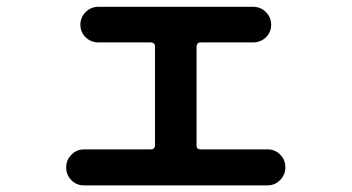

<svg xmlns="http://www.w3.org/2000/svg" viewBox="-20 -564 1040 568"><path d="M228.5 -15.6Q206.1 -15.6 190.9 -31.2Q175.8 -46.9 175.8 -68.8Q175.8 -90.8 191.4 -106.4Q207 -122.1 228.5 -122.1H426.8Q437.5 -122.1 438.5 -132.8V-426.8Q438.5 -437.5 426.8 -438.5H271.5Q249 -438.5 233.4 -453.6Q217.8 -468.8 217.8 -490.7Q217.8 -512.7 233.4 -528.3Q249 -543.9 271.5 -543.9H728.5Q751 -543.9 766.6 -528.3Q782.2 -512.7 782.2 -490.7Q782.2 -468.8 766.6 -453.6Q751 -438.5 728.5 -438.5H573.2Q562.5 -438.5 561.5 -426.8V-132.8Q561.5 -122.1 573.2 -122.1H771.5Q793.9 -122.1 809.1 -106.4Q824.2 -90.8 824.2 -68.8Q824.2 -46.9 808.6 -31.2Q793 -15.6 771.5 -15.6Z"/></svg>

Font: Rounded-X Mgen+ 2m bold
Style: Bold
Weight: 700
Designer: [Source Han Sans]
Ryoko NISHIZUKA  (kana & ideographs); Paul D. Hunt (Latin, Greek & Cyrillic); Wenlong ZHANG  (bopomofo
Version: Version 1.059.20150602